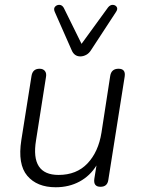

<svg xmlns="http://www.w3.org/2000/svg" viewBox="-20 -782 593 810"><path d="M215 8Q136 8 95 -40.5Q54 -89 70 -191L113 -462Q118 -492 147 -492Q162 -492 169.5 -482.5Q177 -473 174 -457L132 -190Q108 -44 227 -44Q303 -44 349 -92.5Q395 -141 408 -222L445 -462Q450 -492 480 -492Q511 -492 506 -459L437 -23Q433 6 404 6Q373 6 378 -28L387 -84Q360 -40 315.5 -16Q271 8 215 8ZM319 -544Q293 -544 282 -571L211 -732Q205 -746 212.5 -754Q220 -762 231 -761.5Q242 -761 249 -749L324 -597L436 -751Q445 -762 456 -761.5Q467 -761 472.5 -752.5Q478 -744 469 -731L365 -572Q356 -557 343.5 -550.5Q331 -544 319 -544Z"/></svg>

Font: Nunito Light
Style: Italic
Weight: 300
Italic angle: -9°
Designer: Vernon Adams
Foundry: Vernon Adams
Version: Version 3.601; ttfautohint (v1.8.2.53-6de2)